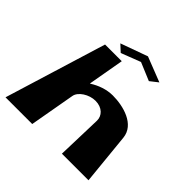

<svg xmlns="http://www.w3.org/2000/svg" viewBox="-178 -886 1057 1057"><g transform="rotate(45 350.5 -357.0)"><path d="M240 -657 279 -621 393 -665 498 -621 544 -657 398 -714ZM3 0H211L258 -265C264 -303 318 -337 367 -337C420 -337 451 -303 450 -265L442 0H649L619 -301C610 -396 495 -425 414 -425C366 -425 319 -408 280 -383H278L315 -593H185Z"/></g></svg>

Font: Hussar Milosc
Style: Bold
Weight: 700
Foundry: Cannot Into Space Fonts
Version: Version 1.02